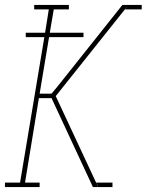

<svg xmlns="http://www.w3.org/2000/svg" viewBox="-26 -755 592 775"><path d="M-6 0V-18H55L153 -605H78V-623H156L171 -717H112V-735H252V-717H191L175 -623H311V-605H172L134 -377H182L207 -407L468 -735H488L487 -728L482 -723L478 -717L199 -367L367 -7L366 0H349L182 -359H131L75 -18H134V0ZM478 -717 487 -728 488 -735H546V-717ZM366 0 368 -7 362 -18H428V0Z"/></svg>

Font: Iosevka Slab Thin
Style: Italic
Weight: 100
Italic angle: -9°
Monospace: yes
Designer: Belleve Invis
Foundry: Belleve Invis
Version: Version 11.1.1; ttfautohint (v1.8.3)